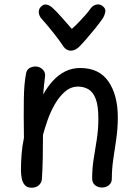

<svg xmlns="http://www.w3.org/2000/svg" viewBox="-20 -866 641 898"><path d="M102 -523Q105 -540 118 -547.5Q131 -555 146 -555Q164 -555 177.5 -543Q191 -531 191 -515Q191 -510 189 -494Q187 -478 185 -459Q183 -440 182 -424Q202 -460 227.5 -488Q253 -516 285 -532Q317 -548 355 -548Q444 -548 487.5 -484.5Q531 -421 531 -317Q531 -266 524 -217.5Q517 -169 510 -122.5Q503 -76 503 -30Q503 -11 489.5 0Q476 11 457 11Q438 11 424.5 0Q411 -11 411 -31Q411 -80 418.5 -125Q426 -170 433 -216Q440 -262 440 -312Q440 -372 427.5 -404Q415 -436 393.5 -448.5Q372 -461 345 -461Q311 -461 284 -437.5Q257 -414 236.5 -378.5Q216 -343 202.5 -304Q189 -265 181 -235Q181 -180 180 -127.5Q179 -75 176 -29Q175 -12 162 0Q149 12 128 12Q108 12 97 0.5Q86 -11 82 -30Q78 -49 78 -71Q78 -106 81 -145Q84 -184 92 -221Q91 -278 91 -323Q91 -368 91.5 -403.5Q92 -439 94.5 -468Q97 -497 102 -523ZM405 -828Q416 -842 433 -845Q450 -848 464 -834Q475 -824 472.5 -810Q470 -796 462 -782Q447 -760 426 -734Q405 -708 385 -685Q365 -662 352 -649Q342 -639 332 -634Q322 -629 311 -629Q301 -629 291.5 -634.5Q282 -640 275 -651Q259 -676 229.5 -713Q200 -750 173 -780Q163 -792 161.5 -807Q160 -822 170 -833Q184 -848 198.5 -844.5Q213 -841 225 -830Q246 -811 270.5 -782.5Q295 -754 316 -731Q330 -743 346 -759.5Q362 -776 378 -794Q394 -812 405 -828Z"/></svg>

Font: Playpen Sans Hebrew
Style: Regular
Weight: 400
Designer: Tom Grace, Laura Meseguer, Veronika Burian, José Scaglione
Foundry: TypeTogether
Version: Version 2.000